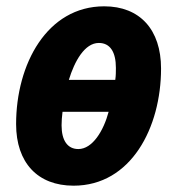

<svg xmlns="http://www.w3.org/2000/svg" viewBox="-20 -578 557 608"><path d="M213 10C395 10 490 -174 490 -361C490 -484 423 -558 310 -558C129 -558 31 -375 31 -185C31 -63 99 10 213 10ZM198 -325C216 -384 248 -442 293 -442C329 -442 347 -413 347 -363C347 -352 347 -338 345 -325ZM228 -106C194 -106 175 -133 175 -181C175 -193 176 -209 178 -224H324C308 -164 273 -106 228 -106Z"/></svg>

Font: Noto Sans Display SemiCondensed Extra
Style: Italic
Weight: 800
Width: 4
Italic angle: -12°
Designer: Monotype Design Team
Foundry: Monotype Imaging Inc.
Version: Version 1.900